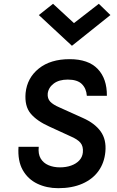

<svg xmlns="http://www.w3.org/2000/svg" viewBox="-20 -972 614 1006"><path d="M285 14Q224.6 14 175.5 -9.5Q126.5 -32.9 99.2 -80.9Q72 -129 77 -202.9H183Q179 -165.5 193.1 -141.6Q207.3 -117.8 233.9 -106.5Q260.5 -95.1 294 -95.1Q326.5 -95.1 352.7 -104.5Q378.9 -113.8 395.2 -131.2Q411.6 -148.5 414.1 -173Q417.2 -205.5 401.5 -224Q385.9 -242.6 348.9 -258.1L237.9 -309.1Q172.9 -338.3 140.5 -377.1Q108.1 -416 114.1 -484.9Q122.3 -564 183.4 -613Q244.5 -662 344.9 -662Q442.7 -662 491.8 -611Q540.8 -559.9 540 -470.1H435Q432.3 -508.4 408.8 -531.7Q385.3 -555 334.9 -555Q289.4 -555 261.7 -534.3Q234 -513.5 230 -481.9Q227.9 -455.8 243.1 -439.5Q258.3 -423.3 292 -409L414 -354Q476.4 -326.4 507.2 -283.7Q538.1 -240.9 532.1 -177Q526.7 -118.4 495.8 -75.6Q465 -32.9 411.5 -9.5Q358 14 285 14ZM497.8 -952.1 558.5 -893.1 356.9 -732.1 183.5 -893.1 257.9 -952.1 367.5 -850.9Z"/></svg>

Font: Karla
Style: Italic
Weight: 400
Italic angle: -8°
Designer: Jonathan Pinhorn
Version: Version 2.004;gftools[0.9.33]